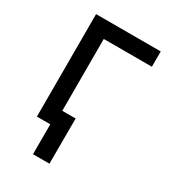

<svg xmlns="http://www.w3.org/2000/svg" viewBox="-171 -625 774 869"><g transform="rotate(30 215.5 -190.0)"><path d="M409.7 -535.6V-455.6H158.2V0H71.8V-535.6ZM141.6 156.2V0H105V-80.1H228L227.5 156.2Z"/></g></svg>

Font: Inter 20pt
Style: Regular
Weight: 400
Version: Version 4.001;git-66647c0bb